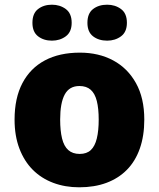

<svg xmlns="http://www.w3.org/2000/svg" viewBox="-20 -787 677 817"><path d="M594 -278Q594 -209 575 -155Q556 -101 520 -64.5Q484 -28 433 -9Q382 10 317 10Q257 10 206.5 -9Q156 -28 119.5 -64.5Q83 -101 62.5 -155Q42 -209 42 -278Q42 -370 75.5 -433.5Q109 -497 171 -530Q233 -563 320 -563Q400 -563 461.5 -530Q523 -497 558.5 -433.5Q594 -370 594 -278ZM236 -278Q236 -231 244 -198Q252 -165 270.5 -148.5Q289 -132 319 -132Q349 -132 366.5 -148.5Q384 -165 392 -198Q400 -231 400 -278Q400 -325 392 -357Q384 -389 366 -405Q348 -421 318 -421Q275 -421 255.5 -385Q236 -349 236 -278ZM118 -690Q118 -730 142 -748.5Q166 -767 201 -767Q235 -767 260 -748.5Q285 -730 285 -690Q285 -651 260 -632.5Q235 -614 201 -614Q166 -614 142 -632.5Q118 -651 118 -690ZM352 -690Q352 -730 376 -748.5Q400 -767 436 -767Q470 -767 495 -748.5Q520 -730 520 -690Q520 -651 495 -632.5Q470 -614 436 -614Q400 -614 376 -632.5Q352 -651 352 -690Z"/></svg>

Font: Noto Sans Hebrew Black
Style: Regular
Weight: 900
Designer: Monotype Design Team
Foundry: Monotype Imaging Inc.
Version: Version 2.003